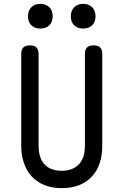

<svg xmlns="http://www.w3.org/2000/svg" viewBox="-20 -965 640 995"><path d="M90 -685Q90 -708 101 -719Q112 -730 135 -730Q158 -730 169 -719Q180 -708 180 -685V-210Q180 -180 187 -156Q194 -132 209 -115Q224 -98 246.5 -89Q269 -80 300 -80Q331 -80 353.5 -89.5Q376 -99 391 -116Q406 -133 413 -157Q420 -181 420 -210V-685Q420 -708 431 -719Q442 -730 465 -730Q488 -730 499 -719Q510 -708 510 -685V-210Q510 -160 496.5 -119.5Q483 -79 456 -50Q429 -21 390 -5.5Q351 10 300 10Q249 10 210 -6Q171 -22 144.5 -50.5Q118 -79 104 -120Q90 -161 90 -210ZM411 -817Q382 -817 364.5 -834Q347 -851 347 -880Q347 -910 364.5 -927.5Q382 -945 411 -945Q440 -945 457.5 -927.5Q475 -910 475 -880Q475 -851 457.5 -834Q440 -817 411 -817ZM189 -817Q160 -817 142.5 -834Q125 -851 125 -880Q125 -910 142.5 -927.5Q160 -945 189 -945Q218 -945 235.5 -927.5Q253 -910 253 -880Q253 -851 235.5 -834Q218 -817 189 -817Z"/></svg>

Font: Maple Mono Normal
Style: Regular
Weight: 400
Monospace: yes
Designer: subframe7536
Version: Version 7.000